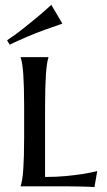

<svg xmlns="http://www.w3.org/2000/svg" viewBox="-20 -757 435 780"><path d="M163.1 -38.1Q208.5 -38.1 246.8 -41.7Q285.2 -45.4 314 -49.8Q347.7 -55.2 375 -62L363.8 2.9Q356.9 2.4 340.6 1.7Q324.2 1 306.2 0.7Q288.1 0.5 272.5 0.2Q256.8 0 251 0H64V-2Q67.4 -12.2 70.1 -28.3Q72.8 -44.4 74.5 -68.1Q76.2 -91.8 77.1 -124.5Q78.1 -157.2 78.1 -201.2V-324.2Q78.1 -368.2 77.1 -400.6Q76.2 -433.1 74.5 -456.8Q72.8 -480.5 70.1 -496.6Q67.4 -512.7 64 -522.9V-524.9H176.8V-522.9Q173.3 -512.7 170.9 -496.6Q168.5 -480.5 166.7 -456.8Q165 -433.1 164.1 -400.6Q163.1 -368.2 163.1 -324.2ZM233.4 -661.1Q197.3 -648.9 160.2 -635.3Q144 -629.4 126.5 -622.6Q108.9 -615.7 90.8 -607.9Q72.8 -600.1 54.4 -592Q36.1 -584 19.5 -575.2L8.8 -593.3Q40.5 -614.3 72 -639.2Q103.5 -664.1 129.9 -686Q160.2 -711.4 188.5 -737.3Z"/></svg>

Font: Marcellus SC
Style: Regular
Weight: 400
Designer: Astigmatic (AOETI)
Foundry: Astigmatic (AOETI)
Version: Version 1.001